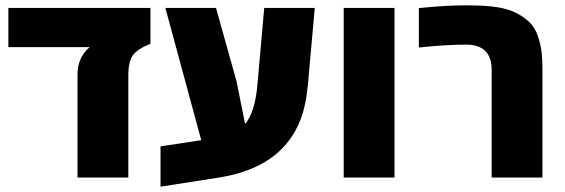

<svg xmlns="http://www.w3.org/2000/svg" viewBox="-20 -662 2107 716"><path d="M541 -632.3V-498.5Q493.2 -480 475.8 -456.3Q458.5 -432.6 458.5 -380.4V0H269V-383.8Q269 -447.8 314.5 -486.3H11.2V-632.3Z M1153.8 -632.3 1128.9 -354Q1121.6 -269.5 1100.6 -215.8Q1031.7 -37.1 796.9 0L578.6 34.2V-116.2L730.5 -139.2L596.7 -632.3H785.6L862.3 -357.9L894 -199.7Q930.7 -242.2 939.9 -345.2L965.3 -632.3Z M1451.2 0H1261.7V-632.3H1451.2Z M1542 -631.8Q1641.6 -642.1 1717.5 -642.1Q1793.5 -642.1 1836.7 -634.8Q1879.9 -627.4 1908.9 -611.8Q1938 -596.2 1956.8 -576.7Q1975.6 -557.1 1985.6 -528.1Q1995.6 -499 1999.3 -470Q2002.9 -440.9 2002.9 -401.4V0H1813.5V-401.4Q1813.5 -495.6 1717.8 -495.6Q1645.5 -495.6 1542 -484.9Z"/></svg>

Font: Open Sans Hebrew Extra Bold
Style: Regular
Weight: 800
Foundry: Ascender Corporation, Yanek Iontef
Version: Version 2.001;PS 002.001;hotconv 1.0.70;makeotf.lib2.5.58329